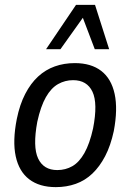

<svg xmlns="http://www.w3.org/2000/svg" viewBox="-20 -759 535 788"><path d="M209 9Q142 9 100 -23Q58 -55 44.5 -117.5Q31 -180 49 -271Q61 -330 83.5 -373.5Q106 -417 136.5 -445Q167 -473 205 -486.5Q243 -500 287 -500Q354 -500 395.5 -468Q437 -436 450.5 -373.5Q464 -311 447 -221Q434 -161 411.5 -118Q389 -75 359 -46.5Q329 -18 291 -4.5Q253 9 209 9ZM215 -61Q249 -61 277 -77Q305 -93 326.5 -131Q348 -169 362 -232Q382 -335 359.5 -382.5Q337 -430 280 -430Q247 -430 218.5 -414Q190 -398 168.5 -360.5Q147 -323 133 -259Q114 -156 136.5 -108.5Q159 -61 215 -61ZM169 -557 292 -739H370L428 -557H369L320 -686L228 -557Z"/></svg>

Font: Nunito Sans 10pt Condensed Medium
Style: Italic
Weight: 500
Width: 3
Italic angle: -9°
Designer: Vernon Adams
Foundry: Vernon Adams
Version: Version 3.101;gftools[0.9.27]